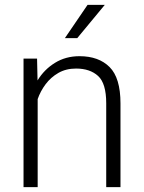

<svg xmlns="http://www.w3.org/2000/svg" viewBox="-20 -769 590 789"><path d="M292.5 -487.3Q251 -487.3 219.7 -469.2Q188.5 -451.2 167.2 -422.6Q146 -394 134.8 -361.8V0H76.7V-528.3H132.3L134.3 -438.5Q161.6 -483.4 205.8 -510.7Q250 -538.1 306.6 -538.1Q385.7 -538.1 430.4 -493.4Q475.1 -448.7 475.1 -344.2V0H416.5V-344.7Q416.5 -426.3 383.1 -456.8Q349.6 -487.3 292.5 -487.3ZM246.6 -612.3 339.8 -749H410.6L297.4 -612.3Z"/></svg>

Font: Vazirmatn RD ExtraLight
Style: Regular
Weight: 200
Designer: Saber Rastikerdar
Foundry: Saber Rastikerdar
Version: Version 32.102